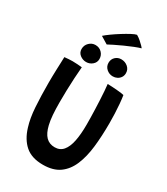

<svg xmlns="http://www.w3.org/2000/svg" viewBox="-253 -1154 1111 1279"><g transform="rotate(30 303.0 -514.0)"><path d="M297 17.5Q210 17.5 160.5 -25.8Q111 -69 87.5 -147Q68.5 -207 63 -289.5Q57.5 -372 57.5 -474Q57.5 -497.5 58 -524.5Q58.5 -551.5 59.5 -579Q60.5 -606.5 61.5 -631.2Q62.5 -656 63 -675Q78 -676.5 93.8 -677.8Q109.5 -679 124 -679Q144 -679 163.5 -677.5Q183 -676 197.5 -674.5Q194 -634.5 191.2 -587.2Q188.5 -540 187.2 -491.8Q186 -443.5 186 -400.5Q186 -346.5 189.2 -304.2Q192.5 -262 200 -230.5Q213 -175.5 239.2 -149Q265.5 -122.5 306.5 -122.5Q347 -122.5 371 -151Q395 -179.5 405.8 -232.5Q416.5 -285.5 416.5 -359.5Q416.5 -381 416 -412Q415.5 -443 414.2 -478.5Q413 -514 411.2 -549Q409.5 -584 407.2 -614.2Q405 -644.5 402.5 -664.5Q417.5 -664.5 437 -663.2Q456.5 -662 475.8 -660.5Q495 -659 509.8 -656.8Q524.5 -654.5 530 -653Q534.5 -625 537.5 -590.2Q540.5 -555.5 542 -518Q543.5 -480.5 543.5 -444Q543.5 -345 534 -261Q524.5 -177 498.2 -114.5Q472 -52 423.5 -17.2Q375 17.5 297 17.5ZM204 -719Q177.5 -719 156.2 -735.8Q135 -752.5 135 -779.5Q135 -809 155.5 -829Q176 -849 203 -849Q233 -849 252.5 -829Q272 -809 272 -780.5Q272 -754 251.5 -736.5Q231 -719 204 -719ZM406 -725Q378 -725 357.2 -743.5Q336.5 -762 336.5 -790Q336.5 -817.5 355 -835Q373.5 -852.5 399.5 -852.5Q429 -852.5 450.5 -834.2Q472 -816 472 -787Q472 -768 462.5 -754Q453 -740 438 -732.5Q423 -725 406 -725ZM408 -1046Q425 -1036.5 440.2 -1023.2Q455.5 -1010 466.2 -999Q477 -988 479.5 -983Q461.5 -978.5 430.8 -966.2Q400 -954 366.5 -938.8Q333 -923.5 305.2 -909.8Q277.5 -896 265 -889L209 -923Q225 -937.5 252.5 -957.2Q280 -977 311 -996.2Q342 -1015.5 368.2 -1029.5Q394.5 -1043.5 408 -1046Z"/></g></svg>

Font: Grandstander Thin Medium
Style: Regular
Weight: 500
Version: Version 1.200